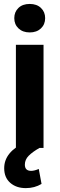

<svg xmlns="http://www.w3.org/2000/svg" viewBox="-20 -758 305 984"><path d="M1.5 0ZM203.1 0H61.5V-528.3H203.1ZM53.2 -665Q53.2 -696.8 74.5 -717.3Q95.7 -737.8 132.3 -737.8Q168.5 -737.8 189.9 -717.3Q211.4 -696.8 211.4 -665Q211.4 -632.8 189.7 -612.3Q168 -591.8 132.3 -591.8Q96.7 -591.8 75 -612.3Q53.2 -632.8 53.2 -665ZM182.6 0Q146.5 20.5 127 40.3Q107.4 60.1 107.4 85.9Q107.4 117.7 139.6 117.7Q155.8 117.7 178.7 107.9L192.9 184.6Q157.2 206.1 112.3 206.1Q63.5 206.1 32.5 179Q1.5 151.9 1.5 104Q1.5 20 110.4 -29.3Z"/></svg>

Font: Roboto
Style: Bold
Weight: 700
Designer: Google
Version: Version 2.134; 2016; ttfautohint (v1.6)